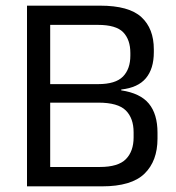

<svg xmlns="http://www.w3.org/2000/svg" viewBox="-20 -659 621 679"><path d="M132 0V-68.5H333Q398 -68.5 425.2 -96.2Q452.5 -124 452.5 -173V-191Q452.5 -241 424.8 -268.5Q397 -296 328 -296H132.5V-361.5H327Q388.5 -361.5 414.8 -388.2Q441 -415 441 -462.5V-471.5Q441 -518.5 415.8 -544.8Q390.5 -571 326.5 -571H130.5V-639H334Q436 -639 480 -598.5Q524 -558 524 -484.5V-474.5Q524 -416 496 -382.5Q468 -349 409 -342.5L408.5 -339.5Q476 -329.5 506.5 -292.5Q537 -255.5 537 -189.5V-169Q537 -89.5 491 -44.8Q445 0 341 0ZM75.5 0V-639H157.5V0Z"/></svg>

Font: Anek Odia
Style: Regular
Weight: 400
Designer: Yesha Goshar & Mahesh Sahu (Odia), Yesha Goshar (Latin)
Foundry: Ek Type
Version: Version 1.003